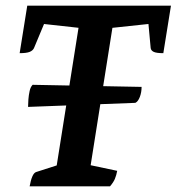

<svg xmlns="http://www.w3.org/2000/svg" viewBox="-20 -661 626 681"><path d="M85.1 0Q89 -21.9 94.7 -35.1Q100.4 -48.4 108.4 -50.9L199.3 -80.1L177.7 -52.4L260.4 -574.2L269.4 -561.2L125.9 -577L140.4 -586L100.7 -490.8Q96.7 -481.8 85.5 -477.1Q74.3 -472.4 49.7 -472.4L76.7 -641H586.4L559.3 -472.4Q534.8 -472.4 525.1 -477.1Q515.4 -481.8 514.4 -490.8L505.6 -586L516.6 -577L368.6 -561.2L380.6 -574.2L298.4 -55.2L281.9 -79.1L395.7 -55.1Q392.7 -38.9 387.5 -26.6Q382.4 -14.3 370.1 0ZM79.5 -281.8Q79.5 -293.2 80.7 -308.4Q81.9 -323.5 85 -337.9Q88 -352.3 95.7 -360.2L482.2 -352.8Q482.2 -333.3 475.9 -317Q469.6 -300.7 460 -296.2Z"/></svg>

Font: Petrona
Style: Italic
Weight: 400
Italic angle: -9°
Designer: Ringo R. Seeber
Foundry: Ringo R. Seeber
Version: Version 2.001; ttfautohint (v1.8.3)